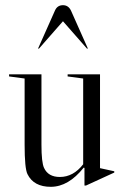

<svg xmlns="http://www.w3.org/2000/svg" viewBox="-20 -711 483 741"><path d="M301 -408 241 -416V-424H366V-62L421 -50V-45L312 5H306V-63L303 -64Q244 10 176 10Q110 10 86 -39Q75 -61 75 -153V-408L15 -416V-424H140V-153Q140 -84 150 -63Q166 -28 211 -28Q263 -28 301 -77ZM254 -670 319 -524 316 -523 223 -629 130 -523 127 -524 192 -670Q201 -691 223 -691Q244 -691 254 -670Z"/></svg>

Font: Libre Caslon Display
Style: Regular
Weight: 400
Designer: Pablo Impallari, Rodrigo Fuenzalida
Foundry: Pablo Impallari, Rodrigo Fuenzalida
Version: Version 1.002